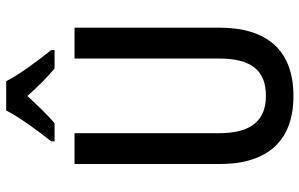

<svg xmlns="http://www.w3.org/2000/svg" viewBox="-198 -782 990 635"><g transform="rotate(-90 297.5 -465.0)"><path d="M346 -940H249C228 -898 182 -835 147 -791V-780H207C233 -802 265 -835 297 -870C328 -835 359 -804 388 -780H449V-791C414 -835 368 -896 346 -940ZM523 -235V-714H421V-237C421 -130 382 -81 298 -81C217 -81 174 -128 174 -236V-714H72V-234C72 -74 150 10 297 10C447 10 523 -76 523 -235Z"/></g></svg>

Font: Noto Sans Armenian Condensed Medium
Style: Regular
Weight: 500
Width: 3
Designer: Monotype Design Team
Foundry: Monotype Imaging Inc.
Version: Version 2.008